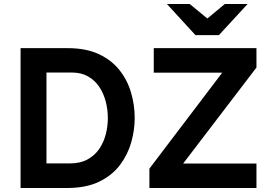

<svg xmlns="http://www.w3.org/2000/svg" viewBox="-20 -941 1359 961"><path d="M83 0V-700H319Q410.2 -700 474.1 -670.3Q538 -640.6 577.8 -590.4Q617.6 -540.1 635.9 -477.7Q654.2 -415.3 654.2 -350Q654.2 -290.1 636.9 -228.6Q619.5 -167.1 580.5 -115.2Q541.4 -63.3 476.2 -31.6Q411.1 0 315 0ZM212.6 -123H328.4Q381.9 -123 418.4 -143.2Q455 -163.3 477.4 -196.7Q499.7 -230.1 509.8 -270.2Q519.8 -310.3 519.8 -350Q519.8 -392 509.3 -432.6Q498.9 -473.2 477 -506Q455.1 -538.8 421 -558.4Q386.9 -578 339.4 -578H212.6ZM727.8 0V-97L1092.4 -577.4H749.6V-700H1263.6V-603L896.8 -122.6H1263.6V0ZM958.4 -765 815.4 -921H929.6L1017.8 -848.4L1105.4 -921H1219.2L1075.6 -765Z"/></svg>

Font: Overpass
Style: Regular
Weight: 400
Designer: Delve Withrington, Dave Bailey, Thomas Jockin
Foundry: Delve Fonts LLC
Version: Version 4.000